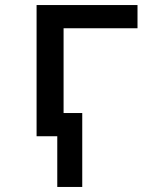

<svg xmlns="http://www.w3.org/2000/svg" viewBox="-20 -540 640 761"><path d="M207 201V0H125V-520H525V-428H232V-92H306V201Z"/></svg>

Font: Iosevka SS04 Semibold Extended
Style: Regular
Weight: 600
Width: 7
Monospace: yes
Designer: Belleve Invis
Foundry: Belleve Invis
Version: Version 19.0.0; ttfautohint (v1.8.4)